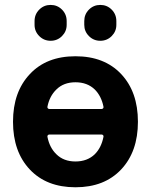

<svg xmlns="http://www.w3.org/2000/svg" viewBox="-20 -791 624 800"><path d="M177.7 -346.7Q176.8 -342.8 179.2 -339.8Q181.6 -336.9 185.5 -336.9H403.3Q407.2 -336.9 409.7 -339.8Q412.1 -342.8 411.1 -346.7Q402.3 -390.6 375 -418Q343.8 -448.2 294.4 -448.2Q245.1 -448.2 214.8 -418Q186.5 -390.6 177.7 -346.7ZM185.5 -230.5Q181.6 -230.5 179.2 -227.5Q176.8 -224.6 177.7 -220.7Q186.5 -175.8 214.8 -148.4Q245.1 -118.2 294.4 -118.2Q343.8 -118.2 375 -148.4Q402.3 -175.8 411.1 -220.7Q412.1 -224.6 409.7 -227.5Q407.2 -230.5 403.3 -230.5ZM104.5 -482.4Q173.8 -556.6 294.4 -556.6Q415 -556.6 484.9 -482.4Q554.7 -408.2 554.7 -283.7Q554.7 -159.2 484.9 -85Q415 -10.7 294.4 -10.7Q173.8 -10.7 104 -85Q34.2 -159.2 34.2 -283.7Q34.2 -408.2 104.5 -482.4ZM124 -687.5V-703.1Q124 -731.4 143.6 -751Q163.1 -770.5 190.9 -770.5Q218.8 -770.5 238.3 -751Q257.8 -731.4 257.8 -703.1V-687.5Q257.8 -660.2 238.3 -640.6Q218.8 -621.1 190.9 -621.1Q163.1 -621.1 143.6 -640.6Q124 -660.2 124 -687.5ZM331.1 -687.5V-703.1Q331.1 -731.4 350.6 -751Q370.1 -770.5 397.9 -770.5Q425.8 -770.5 445.3 -751Q464.8 -731.4 464.8 -703.1V-687.5Q464.8 -660.2 445.3 -640.6Q425.8 -621.1 397.9 -621.1Q370.1 -621.1 350.6 -640.6Q331.1 -660.2 331.1 -687.5Z"/></svg>

Font: Gen Jyuu GothicX Bold
Style: Bold
Weight: 700
Designer: Ryoko NISHIZUKA (kana &amp; ideographs); Paul D. Hunt (Latin, Greek &amp; Cyrillic); Wenlong ZHANG (bopomofo); Sandoll C
Version: Version 1.058.20140828